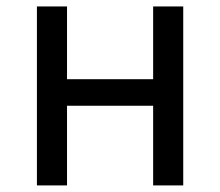

<svg xmlns="http://www.w3.org/2000/svg" viewBox="-20 -563 669 583"><path d="M92.1 0V-543.4H183.5V-322.5H445V-543.4H536.4V0H445V-241.9H183.5V0Z"/></svg>

Font: Noto Sans JP
Style: Regular
Weight: 100
Designer: Ryoko NISHIZUKA 西塚涼子 (kana, bopomofo & ideographs); Paul D. Hunt (Latin, Greek & Cyrillic); Sandoll Communications 산돌커뮤니
Foundry: Adobe
Version: Version 2.004;hotconv 1.0.118;makeotfexe 2.5.65603